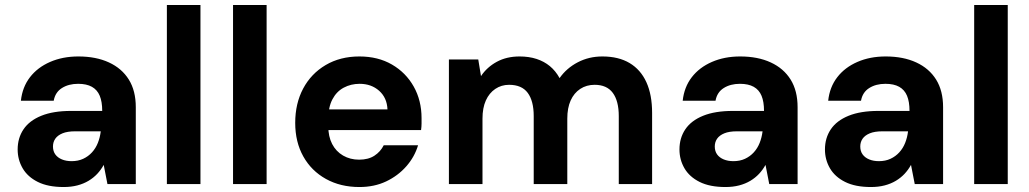

<svg xmlns="http://www.w3.org/2000/svg" viewBox="-20 -740 4137 772"><path d="M236 12Q173 12 132 -8.5Q91 -29 71 -63.5Q51 -98 51 -139Q51 -185 74.5 -220Q98 -255 146 -274.5Q194 -294 266 -294H391Q391 -331 381 -355Q371 -379 349.5 -391Q328 -403 294 -403Q256 -403 229 -386Q202 -369 196 -335H64Q70 -390 100.5 -429.5Q131 -469 181.5 -491Q232 -513 295 -513Q366 -513 418 -489Q470 -465 498 -420Q526 -375 526 -309V0H412L397 -77Q386 -57 371 -41Q356 -25 336 -13Q316 -1 291 5.5Q266 12 236 12ZM268 -92Q294 -92 314.5 -101.5Q335 -111 350 -127.5Q365 -144 373.5 -165.5Q382 -187 385 -211V-212H282Q251 -212 231.5 -204Q212 -196 202.5 -182.5Q193 -169 193 -151Q193 -132 202.5 -119Q212 -106 229 -99Q246 -92 268 -92Z M651 0V-720H786V0Z M917 0V-720H1052V0Z M1425 12Q1349 12 1290.5 -20.5Q1232 -53 1199.5 -111Q1167 -169 1167 -246Q1167 -324 1199 -384Q1231 -444 1289.5 -478.5Q1348 -513 1425 -513Q1500 -513 1556 -480.5Q1612 -448 1643.5 -392Q1675 -336 1675 -265Q1675 -255 1675 -243Q1675 -231 1673 -217H1263V-300H1538Q1536 -347 1504.5 -375Q1473 -403 1426 -403Q1391 -403 1362 -387.5Q1333 -372 1316.5 -340.5Q1300 -309 1300 -261V-232Q1300 -191 1315.5 -161Q1331 -131 1359.5 -114.5Q1388 -98 1424 -98Q1461 -98 1485.5 -114Q1510 -130 1523 -156H1661Q1647 -109 1613.5 -71Q1580 -33 1532.5 -10.5Q1485 12 1425 12Z M1785 0V-501H1903L1914 -434Q1938 -470 1977.5 -491.5Q2017 -513 2069 -513Q2107 -513 2137.5 -503Q2168 -493 2191 -474Q2214 -455 2230 -426Q2258 -466 2303 -489.5Q2348 -513 2402 -513Q2467 -513 2511.5 -486.5Q2556 -460 2579 -409.5Q2602 -359 2602 -286V0H2468V-273Q2468 -334 2444 -366.5Q2420 -399 2371 -399Q2338 -399 2313 -382.5Q2288 -366 2274.5 -336Q2261 -306 2261 -263V0H2126V-273Q2126 -334 2102 -366.5Q2078 -399 2027 -399Q1996 -399 1971.5 -382.5Q1947 -366 1933.5 -336Q1920 -306 1920 -263V0Z M2897 12Q2834 12 2793 -8.5Q2752 -29 2732 -63.5Q2712 -98 2712 -139Q2712 -185 2735.5 -220Q2759 -255 2807 -274.5Q2855 -294 2927 -294H3052Q3052 -331 3042 -355Q3032 -379 3010.5 -391Q2989 -403 2955 -403Q2917 -403 2890 -386Q2863 -369 2857 -335H2725Q2731 -390 2761.5 -429.5Q2792 -469 2842.5 -491Q2893 -513 2956 -513Q3027 -513 3079 -489Q3131 -465 3159 -420Q3187 -375 3187 -309V0H3073L3058 -77Q3047 -57 3032 -41Q3017 -25 2997 -13Q2977 -1 2952 5.5Q2927 12 2897 12ZM2929 -92Q2955 -92 2975.5 -101.5Q2996 -111 3011 -127.5Q3026 -144 3034.5 -165.5Q3043 -187 3046 -211V-212H2943Q2912 -212 2892.5 -204Q2873 -196 2863.5 -182.5Q2854 -169 2854 -151Q2854 -132 2863.5 -119Q2873 -106 2890 -99Q2907 -92 2929 -92Z M3482 12Q3419 12 3378 -8.5Q3337 -29 3317 -63.5Q3297 -98 3297 -139Q3297 -185 3320.5 -220Q3344 -255 3392 -274.5Q3440 -294 3512 -294H3637Q3637 -331 3627 -355Q3617 -379 3595.5 -391Q3574 -403 3540 -403Q3502 -403 3475 -386Q3448 -369 3442 -335H3310Q3316 -390 3346.5 -429.5Q3377 -469 3427.5 -491Q3478 -513 3541 -513Q3612 -513 3664 -489Q3716 -465 3744 -420Q3772 -375 3772 -309V0H3658L3643 -77Q3632 -57 3617 -41Q3602 -25 3582 -13Q3562 -1 3537 5.5Q3512 12 3482 12ZM3514 -92Q3540 -92 3560.5 -101.5Q3581 -111 3596 -127.5Q3611 -144 3619.5 -165.5Q3628 -187 3631 -211V-212H3528Q3497 -212 3477.5 -204Q3458 -196 3448.5 -182.5Q3439 -169 3439 -151Q3439 -132 3448.5 -119Q3458 -106 3475 -99Q3492 -92 3514 -92Z M3897 0V-720H4032V0Z"/></svg>

Font: DM Sans 18pt
Style: Bold
Weight: 700
Designer: Colophon Foundry, Jonny Pinhorn
Foundry: Colophon Foundry
Version: Version 4.004;gftools[0.9.30]